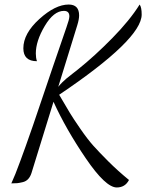

<svg xmlns="http://www.w3.org/2000/svg" viewBox="-20 -740 645 847"><path d="M596 -720Q605 -708 605 -676Q605 -567 241 -322Q275 -264 288.5 -241.5Q302 -219 334 -172.5Q366 -126 391.5 -97.5Q417 -69 458 -28Q499 13 549 54Q532 87 495 87Q446 87 358.5 -41.5Q271 -170 216 -291L119 23Q114 39 104.5 49.5Q95 60 80.5 63.5Q66 67 56.5 68Q47 69 30 69Q39 49 48 27Q57 5 69.5 -29.5Q82 -64 93.5 -95.5Q105 -127 125.5 -186.5Q146 -246 163 -297Q180 -348 212.5 -443Q245 -538 273 -619Q286 -655 286 -668Q286 -692 262 -692Q217 -692 177.5 -625.5Q138 -559 138 -504Q138 -485 143 -470Q83 -470 83 -527Q83 -592 153.5 -656Q224 -720 283 -720Q329 -720 329 -672Q329 -655 321 -629L237 -357Q244 -366 254.5 -376.5Q265 -387 273 -393.5Q281 -400 298 -413.5Q315 -427 323 -433Q398 -493 475.5 -572Q553 -651 596 -720Z"/></svg>

Font: Dancing Script
Style: Regular
Weight: 400
Designer: Pablo Impallari
Foundry: Pablo Impallari. www.impallari.com
Version: Version 1.002